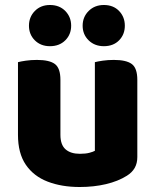

<svg xmlns="http://www.w3.org/2000/svg" viewBox="-20 -733 622 769"><path d="M52 -193V-259H222V-193Q222 -153 242.5 -135Q263 -117 300 -117Q323 -117 338 -121Q353 -125 360 -129V-259H530V-104Q530 -79 519.5 -60.5Q509 -42 488 -29Q453 -7 404.5 4.5Q356 16 299 16Q227 16 171 -5.5Q115 -27 83.5 -73Q52 -119 52 -193ZM530 -216H360V-484Q371 -487 391.5 -490Q412 -493 436 -493Q486 -493 508 -476.5Q530 -460 530 -413ZM222 -216H52V-484Q63 -487 83.5 -490Q104 -493 128 -493Q178 -493 200 -476.5Q222 -460 222 -413ZM265 -630Q265 -595 241.5 -571.5Q218 -548 180 -548Q143 -548 119.5 -571.5Q96 -595 96 -630Q96 -665 119.5 -689Q143 -713 180 -713Q218 -713 241.5 -689Q265 -665 265 -630ZM480 -630Q480 -595 457 -571.5Q434 -548 396 -548Q359 -548 335 -571.5Q311 -595 311 -630Q311 -665 335 -689Q359 -713 396 -713Q434 -713 457 -689Q480 -665 480 -630Z"/></svg>

Font: Baloo Tamma 2 ExtraBold
Style: Regular
Weight: 800
Designer: Divya Kowshik, Shuchita Grover and Ek Type
Foundry: Ek Type
Version: Version 1.700